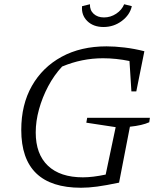

<svg xmlns="http://www.w3.org/2000/svg" viewBox="-20 -875 754 903"><path d="M361 8Q80 8 80 -264Q80 -383 130 -471Q180 -559 270 -608Q360 -657 481 -657Q520 -657 566 -651.5Q612 -646 659 -634L621 -445H598L589 -588Q526 -601 464 -601Q365 -601 272 -562Q234 -521 206.5 -469Q179 -417 163.5 -361Q148 -305 148 -252Q148 -150 205.5 -95.5Q263 -41 370 -41Q416 -41 477 -54L524 -277L386 -298L390 -321H685L682 -300Q649 -285 591 -279L540 -16Q478 -3 437 2.5Q396 8 361 8ZM467 -748Q419 -748 390.5 -776Q362 -804 366 -846L403 -855Q402 -827 420.5 -810Q439 -793 469 -793Q500 -793 526.5 -810.5Q553 -828 564 -855L600 -846Q591 -805 553 -776.5Q515 -748 467 -748Z"/></svg>

Font: Piazzolla SC Light
Style: Italic
Weight: 300
Italic angle: -11.3°
Designer: Juan Pablo del Peral
Foundry: Huerta Tipografica
Version: Version 1.330